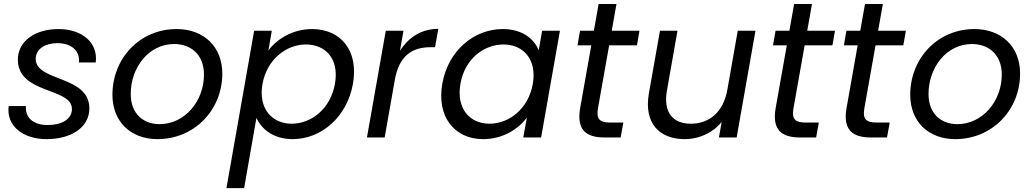

<svg xmlns="http://www.w3.org/2000/svg" viewBox="-20 -706 5299 986"><path d="M218.7 8.5C345.3 8.5 438.9 -51.3 438.9 -149.3C438.9 -320.6 163.4 -285.3 163.4 -403.5C163.4 -453.3 210.3 -484.4 274.9 -484.4C346 -484.4 391.8 -445.3 385.1 -385.2H471.6C484.6 -488.3 399.8 -556.8 280.9 -556.8C158.7 -556.8 71.7 -493.8 71.7 -399.7C71.7 -221.5 349.4 -257.7 349.4 -146.3C349.4 -93.2 296.4 -63.9 224.2 -63.9C148.4 -63.9 108 -104.6 113.2 -161.4H24.5C11.7 -57.4 100 8.5 218.7 8.5Z M788.9 8.5C976 8.5 1121.6 -138.7 1121.6 -328.5C1121.6 -466.7 1025.8 -556.8 887.2 -556.8C696.9 -556.8 557.4 -405.6 557.4 -219.1C557.4 -81.8 650.4 8.5 788.9 8.5ZM800.2 -68.4C717.7 -68.4 651.4 -119.8 651.4 -223.4C651.4 -359.3 743.4 -479.9 874.4 -479.9C956.9 -479.9 1027.5 -428.7 1027.5 -322.9C1027.5 -186.7 929.3 -69.1 800.2 -68.4Z M1358.3 -446.8 1375.9 -548.3H1285.2L1142.9 260H1233.7L1296.9 -100.8C1321.7 -44.8 1382.6 8.5 1482.9 8.5C1630.4 8.5 1762.6 -105.6 1792.6 -276C1822.6 -446.5 1729.9 -556.8 1582.4 -556.8C1482.9 -556.8 1401.5 -505 1358.3 -446.8ZM1700.1 -276C1677.4 -146.8 1578.8 -70.7 1477.6 -70.7C1378.9 -70.7 1305.2 -146.5 1327.9 -274.5C1350.6 -401.8 1451.3 -477.6 1550 -477.6C1651.1 -477.6 1722.8 -405.3 1700.1 -276Z M2007.9 -297.6C2030.6 -425.1 2102.8 -463.5 2190 -463.5H2214.1L2230.9 -558C2093.7 -558 2007.7 -448.8 1981.5 -302.5ZM1864.4 0H1955.4L2052.2 -548.3H1961.2Z M2251.4 -276C2221.4 -105.6 2314.9 8.5 2460.8 8.5C2561.9 8.5 2642.5 -43.3 2685.7 -102.3L2667.3 0H2758.8L2855.6 -548.3H2764.1L2746.4 -447.5C2723.8 -505 2663.7 -556.8 2561.9 -556.8C2414.4 -556.8 2281.4 -446.5 2251.4 -276ZM2716.1 -274.5C2693.4 -146.5 2593.5 -70.7 2494 -70.7C2393.6 -70.7 2321.9 -146.8 2344.6 -276C2367.3 -405.3 2466 -477.6 2566.4 -477.6C2665.9 -477.6 2738.8 -401.8 2716.1 -274.5Z M2959.2 -150.3C2940.4 -40 2988.3 0 3084.8 0H3167.2L3181 -76.6H3114.2C3057.9 -76.6 3041.5 -95.6 3050.9 -150.3L3145.9 -685.6H3054.2ZM3250.9 -473.2 3264 -548.3H2958.8L2945.7 -473.2Z M3859.7 -548.3H3768.7L3672 0H3763ZM3459.2 -548.3H3369.2L3312.4 -227C3284.9 -69.8 3369.7 8.5 3496 8.5C3591.1 8.5 3685.7 -45.9 3719.5 -140.1L3715.5 -246.7C3695.5 -129.1 3621.2 -70.7 3527.7 -70.7C3435.9 -70.7 3385.7 -127.8 3404.7 -239.4Z M3963.2 -150.3C3944.4 -40 3992.3 0 4088.8 0H4171.2L4185 -76.6H4118.2C4061.9 -76.6 4045.5 -95.6 4054.9 -150.3L4149.9 -685.6H4058.2ZM4254.9 -473.2 4268 -548.3H3962.8L3949.7 -473.2Z M4327.2 -150.3C4308.4 -40 4356.3 0 4452.8 0H4535.2L4549 -76.6H4482.2C4425.9 -76.6 4409.5 -95.6 4418.9 -150.3L4513.9 -685.6H4422.2ZM4618.9 -473.2 4632 -548.3H4326.8L4313.7 -473.2Z M4885.9 8.5C5073 8.5 5218.6 -138.7 5218.6 -328.5C5218.6 -466.7 5122.8 -556.8 4984.2 -556.8C4793.9 -556.8 4654.4 -405.6 4654.4 -219.1C4654.4 -81.8 4747.4 8.5 4885.9 8.5ZM4897.2 -68.4C4814.7 -68.4 4748.4 -119.8 4748.4 -223.4C4748.4 -359.3 4840.4 -479.9 4971.4 -479.9C5053.9 -479.9 5124.5 -428.7 5124.5 -322.9C5124.5 -186.7 5026.3 -69.1 4897.2 -68.4Z"/></svg>

Font: Poppins Devanagari Thin
Style: Italic
Weight: 100
Italic angle: -10°
Designer: Ninad Kale (Devanagari), Jonny Pinhorn (Latin)
Foundry: Indian Type Foundry
Version: 4.005